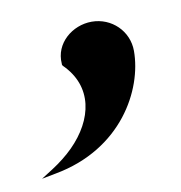

<svg xmlns="http://www.w3.org/2000/svg" viewBox="-45 -164 331 351"><g transform="rotate(-10 121.0 11.5)"><path d="M7 145 33 140C159 117 213 16 213 -56C213 -93 183 -122 146 -122C110 -122 76 -94 79 -56V-54L80 -52C127 -6 114 54 68 100C57 111 43 122 29 131Z"/></g></svg>

Font: Charger Pro
Style: Bd
Weight: 700
Designer: Jasper
Foundry: Cannot Into Space Fonts
Version: Version 1.09